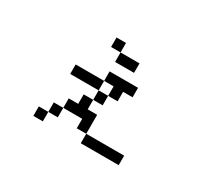

<svg xmlns="http://www.w3.org/2000/svg" viewBox="-117 -797 1233 1096"><g transform="rotate(30 500.0 -249.5)"><path d="M750 62.5V0H500V62.5ZM625 -312.5V-375H437.5V-312.5H250V-250H437.5V-187.5H375V-125H312.5V-62.5H250V0H187.5V62.5H250V0H312.5V-62.5H437.5V0H500Q500 0 500 -125H437.5V-187.5H500V-250H437.5V-312.5H500V-250H562.5V-312.5ZM562.5 -437.5V-500H437.5V-437.5ZM437.5 -500V-562.5H375V-500Z"/></g></svg>

Font: Unifont
Style: Regular
Weight: 500
Version: Version 13.0.05